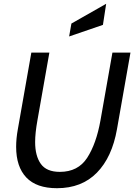

<svg xmlns="http://www.w3.org/2000/svg" viewBox="-20 -977 708 1011"><path d="M65 -204Q65 -248 74 -297L145 -700H240L177 -343Q165 -276 165 -229Q165 -156 195 -114Q225 -72 295 -72Q391 -72 439 -146Q487 -220 509 -343L572 -700H667L596 -297Q570 -149 490 -67.5Q410 14 280 14Q172 14 118.5 -42.5Q65 -99 65 -204ZM356 -853 539 -957 522 -846 344 -785Z"/></svg>

Font: Cabin
Style: Italic
Weight: 400
Italic angle: -7°
Designer: Pablo Impallari
Foundry: Pablo Impallari. http://www.impallari.com Igino Marini. http://www.ikern.com
Version: Version 2.200